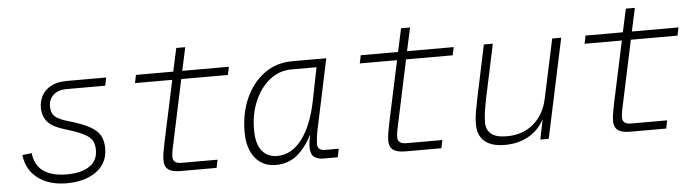

<svg xmlns="http://www.w3.org/2000/svg" viewBox="-44 -831 3688 1021"><g transform="rotate(-5 1800.0 -321.0)"><path d="M276 12Q184 12 124 -32.5Q64 -77 54 -158L104 -164Q112 -98 157 -66.5Q202 -35 281 -35Q357 -35 401.5 -64Q446 -93 446 -151Q446 -180 435.5 -200Q425 -220 392 -237.5Q359 -255 291 -275Q225 -295 199.5 -325Q174 -355 174 -402Q174 -434 189.5 -463.5Q205 -493 238 -511.5Q271 -530 324 -530H534L525 -487H321Q272 -487 247.5 -463Q223 -439 223 -404Q223 -384 229 -368.5Q235 -353 253.5 -341Q272 -329 311 -317Q385 -296 425 -274Q465 -252 480.5 -224Q496 -196 496 -155Q496 -77 435.5 -32.5Q375 12 276 12Z M885 0Q840 0 819.5 -15.5Q799 -31 799 -64Q799 -85 803.5 -109.5Q808 -134 813 -160L883 -487H684L693 -530H892L919 -654H967L940 -530H1189L1180 -487H931L861 -158Q855 -133 851.5 -113Q848 -93 848 -77Q848 -61 859 -52Q870 -43 895 -43H1086L1077 0Z M1393 12Q1323 12 1282.5 -38.5Q1242 -89 1242 -176Q1242 -278 1278.5 -358Q1315 -438 1379 -484Q1443 -530 1528 -530H1709L1631 -163Q1626 -140 1623 -117Q1620 -94 1620 -79Q1620 -45 1661 -45H1733L1724 0H1649Q1618 0 1598.5 -14Q1579 -28 1579 -67Q1579 -79 1581.5 -96.5Q1584 -114 1589 -135Q1552 -63 1505 -25.5Q1458 12 1393 12ZM1404 -35Q1481 -35 1536.5 -108Q1592 -181 1618 -312L1653 -487H1520Q1455 -487 1404 -447Q1353 -407 1323 -338.5Q1293 -270 1293 -185Q1293 -108 1323 -71.5Q1353 -35 1404 -35Z M2085 0Q2040 0 2019.5 -15.5Q1999 -31 1999 -64Q1999 -85 2003.5 -109.5Q2008 -134 2013 -160L2083 -487H1884L1893 -530H2092L2119 -654H2167L2140 -530H2389L2380 -487H2131L2061 -158Q2055 -133 2051.5 -113Q2048 -93 2048 -77Q2048 -61 2059 -52Q2070 -43 2095 -43H2286L2277 0Z M2615 12Q2544 12 2507.5 -19.5Q2471 -51 2471 -110Q2471 -143 2477 -177.5Q2483 -212 2492 -255L2550 -530H2598L2536 -239Q2531 -213 2525.5 -180Q2520 -147 2520 -116Q2520 -77 2546 -55Q2572 -33 2630 -33Q2715 -33 2772 -81.5Q2829 -130 2847 -213L2915 -530H2963L2850 0H2805L2827 -107Q2797 -50 2742 -19Q2687 12 2615 12Z M3285 0Q3240 0 3219.5 -15.5Q3199 -31 3199 -64Q3199 -85 3203.5 -109.5Q3208 -134 3213 -160L3283 -487H3084L3093 -530H3292L3319 -654H3367L3340 -530H3589L3580 -487H3331L3261 -158Q3255 -133 3251.5 -113Q3248 -93 3248 -77Q3248 -61 3259 -52Q3270 -43 3295 -43H3486L3477 0Z"/></g></svg>

Font: Geist Mono ExtraLight
Style: Italic
Weight: 200
Italic angle: -12°
Monospace: yes
Designer: Basement.studio, Andrés Briganti, Mateo Zaragoza
Foundry: Basement.studio, Vercel, Andrés Briganti, Guido Ferreyra, Mateo Zaragoza
Version: Version 1.500; ttfautohint (v1.8.4.7-5d5b)